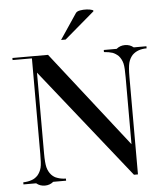

<svg xmlns="http://www.w3.org/2000/svg" viewBox="-60 -940 874 1009"><g transform="rotate(-5 377.5 -435.5)"><path d="M574 -667Q593 -683 619 -683Q645 -683 664 -667H731V-656Q683 -656 655 -628Q640 -611 634 -588Q628 -564 628 -514V0H607L146 -579V-153Q146 -103 152 -79Q158 -56 173 -39Q187 -24 204 -19Q222 -12 249 -11V0H181Q162 16 136 16Q110 16 91 0H24V-11Q51 -12 69 -19Q85 -24 100 -39Q115 -56 121 -79Q124 -91 125 -109.5Q126 -128 126 -153V-656H24V-667H212L608 -161V-514Q608 -539 607 -557.5Q606 -576 603 -588Q597 -611 582 -628Q567 -642 551 -648Q533 -654 506 -656V-667H574ZM377 -873Q383 -882 400 -885Q417 -888 434.5 -887Q452 -886 463 -882Q474 -878 468 -873L311 -739H287Z"/></g></svg>

Font: Wachinanga
Style: Regular
Weight: 400
Designer: deFharo
Foundry: deFharo
Version: Wachinanga: Version 2.001 2013